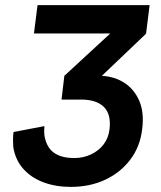

<svg xmlns="http://www.w3.org/2000/svg" viewBox="-20 -720 630 752"><path d="M257 12Q198 12 150 -6Q102 -24 71 -59Q40 -94 32 -144Q31 -158 31 -172.5Q31 -187 33 -203L154 -226Q153 -217 153 -207.5Q153 -198 154 -189Q162 -143 191 -122Q220 -101 271 -101Q306 -101 336 -115Q366 -129 385.5 -154Q405 -179 409 -214Q416 -272 387 -301Q358 -330 298 -330H221L232 -423L412 -589H113L127 -700H566L552 -588L379 -423Q430 -420 468 -395Q506 -370 525.5 -325Q545 -280 537 -215Q529 -146 490.5 -95Q452 -44 392 -16Q332 12 257 12Z"/></svg>

Font: Inclusive Sans SemiBold
Style: Italic
Weight: 600
Italic angle: -7°
Designer: Olivia King
Foundry: Olivia King
Version: Version 2.004